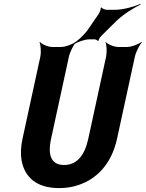

<svg xmlns="http://www.w3.org/2000/svg" viewBox="-20 -951 745 981"><path d="M307 -108C244 -108 222 -154 241 -242L332 -661C337 -685 356 -722 368 -735L366 -737C351 -725 315 -711 292 -711H248C225 -711 193 -725 184 -737L182 -735C188 -722 191 -685 186 -661L95 -242C86 -201 85 -164 90 -133C106 -43 169 10 282 10C317 10 351 5 382 -6C475 -37 550 -114 578 -242L669 -661C674 -685 693 -722 705 -735L703 -737C688 -725 652 -711 629 -711H585C562 -711 529 -725 520 -737L519 -735C525 -722 527 -685 522 -661L431 -242C412 -154 371 -108 307 -108ZM483 -878 428 -798C408 -770 374 -740 354 -728L356 -724C376 -736 411 -750 437 -750H464C469 -750 479 -745 480 -741L483 -742C482 -747 492 -762 497 -767L575 -844C611 -879 667 -913 699 -928L697 -931C666 -917 609 -901 568 -901H524C517 -901 501 -908 498 -913L495 -912C496 -906 489 -885 483 -878Z"/></svg>

Font: Asimov
Style: EdgeExtremeIt
Weight: 500
Designer: Google
Version: Version 2.000980: 2014